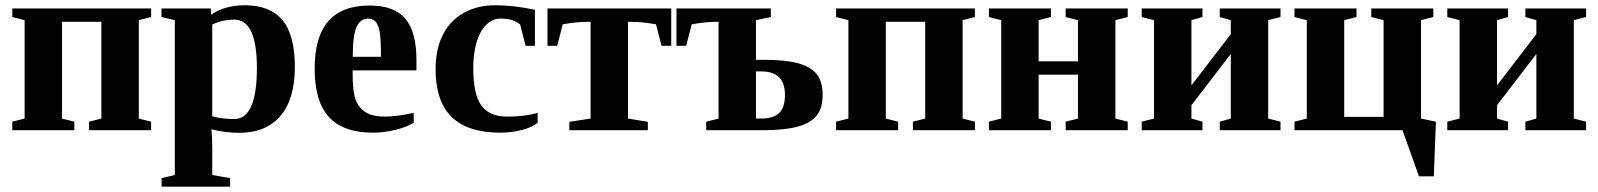

<svg xmlns="http://www.w3.org/2000/svg" viewBox="-20 -491 6027 724"><path d="M362.3 -408.7H213.9V-43.9L260.3 -32.2V0H26.4V-32.2L72.8 -43.9V-415L26.4 -426.8V-459H549.8V-426.8L503.4 -415V-43.9L549.8 -32.2V0H315.9V-32.2L362.3 -43.9Z M775.9 -435.5Q828.1 -471.2 902.8 -471.2Q998.5 -471.2 1045.2 -415Q1091.8 -358.9 1091.8 -237.8Q1091.8 -117.7 1037.6 -54Q983.4 9.8 881.8 9.8Q830.1 9.8 777.3 -3.4Q780.3 28.8 780.3 68.8V168.9L847.7 180.7V212.9H589.4V180.7L639.2 168.9V-415L588.9 -426.8V-459H774.9ZM948.7 -234.4Q948.7 -417 863.8 -417Q818.4 -417 780.3 -398.4V-52.2Q819.8 -42 862.8 -42Q948.7 -42 948.7 -234.4Z M1373.5 -470.2Q1466.8 -470.2 1508.5 -420.4Q1550.3 -370.6 1550.3 -265.6V-225.6H1309.6V-217.8Q1309.6 -145 1321.3 -114.3Q1333 -83.5 1359.4 -67.4Q1385.7 -51.3 1431.6 -51.3Q1474.6 -51.3 1540 -65.4V-27.8Q1513.2 -11.7 1470.5 -1.2Q1427.7 9.3 1387.2 9.3Q1274.4 9.3 1220.5 -49.6Q1166.5 -108.4 1166.5 -231.9Q1166.5 -352.1 1218 -411.1Q1269.5 -470.2 1373.5 -470.2ZM1368.2 -420.9Q1338.9 -420.9 1324.5 -389.2Q1310.1 -357.4 1310.1 -276.9H1416.5Q1416.5 -342.3 1412.1 -368.9Q1407.7 -395.5 1397.2 -408.2Q1386.7 -420.9 1368.2 -420.9Z M2007.3 -27.8Q1985.4 -10.3 1946.5 -0.5Q1907.7 9.3 1866.7 9.3Q1744.1 9.3 1683.3 -49.8Q1622.6 -108.9 1622.6 -230.5Q1622.6 -306.2 1650.1 -360.1Q1677.7 -414.1 1729 -442.6Q1780.3 -471.2 1848.1 -471.2Q1916.5 -471.2 1997.1 -454.1V-318.4H1961.9L1941.4 -398.9Q1924.8 -411.1 1908.7 -416Q1892.6 -420.9 1866.2 -420.9Q1837.4 -420.9 1814 -397.9Q1790.5 -375 1777.6 -333.3Q1764.6 -291.5 1764.6 -233.4Q1764.6 -135.3 1795.2 -93.3Q1825.7 -51.3 1892.1 -51.3Q1959.5 -51.3 2007.3 -65.4Z M2511.2 -459V-318.4H2474.6L2453.6 -399.4Q2399.4 -408.7 2361.3 -408.7H2348.1V-43.9L2422.9 -31.7V0H2127V-31.7L2207 -43.9V-408.7H2194.3Q2156.2 -408.7 2102.1 -399.4L2081.1 -318.4H2044.4V-459Z M2830.6 -415V-265.6H2857.9Q2940.4 -265.6 2988.5 -252.7Q3036.6 -239.7 3059.3 -211.9Q3082 -184.1 3082 -132.8Q3082 -82 3058.6 -54Q3035.2 -25.9 2985.6 -12.9Q2936 0 2855 0H2643.1V-32.2L2689.5 -43.9V-408.7H2680.7Q2642.6 -408.7 2588.4 -399.4L2567.4 -318.4H2530.8V-459H2886.7V-426.8ZM2850.6 -43.9Q2895.5 -43.9 2917.7 -64.5Q2939.9 -85 2939.9 -133.3Q2939.9 -221.7 2851.1 -221.7H2830.6V-43.9Z M3468.8 -408.7H3320.3V-43.9L3366.7 -32.2V0H3132.8V-32.2L3179.2 -43.9V-415L3132.8 -426.8V-459H3656.2V-426.8L3609.9 -415V-43.9L3656.2 -32.2V0H3422.4V-32.2L3468.8 -43.9Z M4044.9 -209.5H3896.5V-43.9L3942.9 -32.2V0H3709V-32.2L3755.4 -43.9V-415L3709 -426.8V-459H3942.9V-426.8L3896.5 -415V-259.8H4044.9V-415L3998.5 -426.8V-459H4232.4V-426.8L4186 -415V-43.9L4232.4 -32.2V0H3998.5V-32.2L4044.9 -43.9Z M4579.6 0V-32.2L4621.1 -43.9V-287.6L4472.7 -94.2V-43.9L4514.2 -32.2V0H4285.2V-32.2L4331.5 -43.9V-415L4285.2 -426.8V-459H4514.2V-426.8L4472.7 -415V-168.9L4621.1 -362.3V-415L4579.6 -426.8V-459H4808.6V-426.8L4762.2 -415V-43.9L4808.6 -32.2V0Z M5268.6 0H4861.3V-32.2L4907.7 -43.9V-415L4861.3 -426.8V-459H5095.2V-426.8L5048.8 -415V-50.3H5197.3V-415L5150.9 -426.8V-459H5384.8V-426.8L5338.4 -415V-43.9L5394.5 -32.2L5386.7 173.8H5330.6Z M5731.9 0V-32.2L5773.4 -43.9V-287.6L5625 -94.2V-43.9L5666.5 -32.2V0H5437.5V-32.2L5483.9 -43.9V-415L5437.5 -426.8V-459H5666.5V-426.8L5625 -415V-168.9L5773.4 -362.3V-415L5731.9 -426.8V-459H5960.9V-426.8L5914.6 -415V-43.9L5960.9 -32.2V0Z"/></svg>

Font: Liberation Serif
Style: Bold
Weight: 700
Designer: Steve Matteson
Foundry: Ascender Corporation
Version: Version 2.1.5